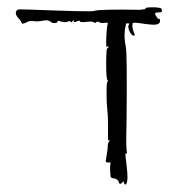

<svg xmlns="http://www.w3.org/2000/svg" viewBox="-20 -752 490 528"><path d="M403 -732Q423 -731 424 -728Q425 -727 425 -724Q426 -720 424 -719Q422 -718 417 -718Q409 -718 407 -716Q405 -714 410.5 -706Q416 -698 418 -700Q419 -701 419.5 -699.5Q420 -698 420 -694Q420 -681 390 -685Q386 -685 380 -686Q374 -687 367 -688Q360 -689 358 -689Q348 -690 346 -689Q344 -688 344 -681Q344 -673 348 -663Q353 -654 348 -654Q343 -654 338.5 -661.5Q334 -669 333 -676Q332 -683 336 -686Q335 -687 333 -688Q326 -688 326 -686V-682Q325 -679 324 -674Q323 -669 323 -664Q321 -649 326 -623Q330 -605 328 -417Q326 -342 329 -334Q330 -330 328 -330Q325 -332 325 -327Q325 -322 328 -298Q334 -252 326 -245Q323 -243 321 -249Q319 -257 317 -251Q316 -249 313.5 -247.5Q311 -246 309 -247Q307 -248 307 -250Q307 -253 303.5 -256.5Q300 -260 296 -261Q284 -262 284 -267Q281 -303 285 -304L284 -305Q273 -305 271.5 -306.5Q270 -308 272 -317Q276 -341 276 -344Q276 -359 280 -363Q284 -369 280 -366Q277 -365 277 -369Q277 -369 277 -408Q277 -437 275 -451Q273 -468 273 -498Q273 -528 276 -528Q279 -528 276 -531Q272 -534 272 -576Q272 -618 275 -619Q278 -620 278 -624Q278 -628 275 -623Q273 -620 272 -629Q272 -633 272 -640Q273 -676 276 -685Q277 -689 275.5 -689.5Q274 -690 267 -689Q259 -688 252 -691Q248 -694 245 -691Q242 -688 239 -690Q235 -694 219 -692Q200 -690 200 -693Q200 -697 191 -693Q183 -690 183 -693Q183 -699 179 -693Q175 -689 174 -692Q172 -695 170 -694Q160 -688 144 -694Q138 -695 138 -694Q140 -691 134 -689Q124 -687 118 -693Q113 -698 97 -695Q83 -692 72 -694Q62 -696 52 -690Q41 -685 40 -688Q40 -688 39 -690Q37 -696 29 -704Q23 -711 23.5 -717.5Q24 -724 31 -726Q33 -727 135 -723Q160 -722 184.5 -721.5Q209 -721 223 -721Q237 -721 239 -722Q252 -727 364 -725L380 -727Q379 -730 383.5 -731Q388 -732 403 -732Z"/></svg>

Font: Strokes
Style: Regular
Weight: 400
Version: Version 1.0